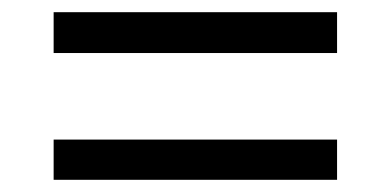

<svg xmlns="http://www.w3.org/2000/svg" viewBox="-20 -508 640 315"><path d="M68 -213V-279H533V-213ZM68 -421V-488H533V-421Z"/></svg>

Font: SUSE Thin
Style: Regular
Weight: 400
Version: Version 1.000